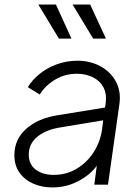

<svg xmlns="http://www.w3.org/2000/svg" viewBox="-20 -809 613 841"><path d="M209 12Q164 12 126 -4.5Q88 -21 65.5 -52.5Q43 -84 43 -130Q43 -198 94 -244Q145 -290 231 -304L440 -338L443 -358Q448 -399 432.5 -427.5Q417 -456 386 -471Q355 -486 317 -486Q265 -486 222 -460.5Q179 -435 154 -395L102 -427Q120 -458 152.5 -484.5Q185 -511 228 -527Q271 -543 319 -543Q375 -543 419.5 -519Q464 -495 487.5 -452Q511 -409 503 -353L453 0H393L404 -83Q374 -42 322 -15Q270 12 209 12ZM106 -132Q106 -89 136.5 -66Q167 -43 216 -43Q271 -43 316 -70Q361 -97 390 -142Q419 -187 427 -242L432 -282L245 -251Q181 -241 143.5 -210Q106 -179 106 -132ZM238 -640 148 -789H225L293 -640ZM388 -640 298 -789H375L444 -640Z"/></svg>

Font: Plus Jakarta Sans Light
Style: Italic
Weight: 300
Italic angle: -8°
Designer: Gumpita Rahayu
Foundry: Tokotype
Version: Version 2.071; ttfautohint (v1.8.4.7-5d5b);gftools[0.9.29]